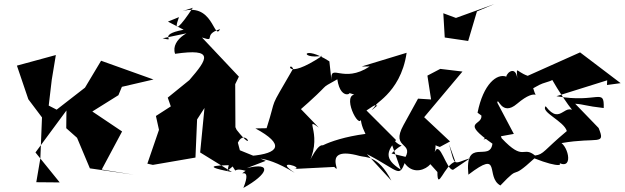

<svg xmlns="http://www.w3.org/2000/svg" viewBox="-20 -834 3065 942"><path d="M305 -205 358 -158 421 -8 636 23 479 -2 579 -189 433 -287 561 -367 578 -408 733 -444 476 -536 397 -404 258 -296 219 -316 234 -443 254 -564 63 -512 119 -347 186 -258 178 -57 158 60 273 61 154 -86 306 -292Z M804 -728 881 -688C739 -662 856 -628 778 -646L973 -687C930 -702 814 -643 839 -570C1033 -598 1000 -546 909 -441L803 -355L818 -312L745 -265L760 -197L703 -31L730 -25L939 -61L947 -248L1065 -431L985 -322L962 -86L1118 10C925 -26 1101 -22 1117 -24C1153 29 1110 -17 1185 4C1134 42 1222 -30 1174 88C1296 21 1318 -41 1191 -9L1284 -45L1122 -111L1096 4C1233 -105 1085 -66 1164 -70L1147 -134C1185 -212 1239 -72 1141 -197L1135 -210L1134 -421L1152 -458L971 -650C1045 -626 970 -664 1060 -691C1028 -630 1028 -836 859 -774L926 -796C864 -702 827 -665 858 -750Z M1596 -533C1464 -618 1446 -541 1561 -560C1369 -432 1397 -539 1418 -497C1291 -277 1343 -377 1288 -205L1233 -204C1379 -125 1350 -81 1211 -69C1218 -39 1251 -92 1426 14C1316 -59 1481 -10 1422 -5L1620 -15C1666 32 1549 -123 1744 -69C1775 -60 1834 -75 1900 52L1780 -78C1952 11 1936 47 1976 -63L1901 -81C1982 -162 1955 -69 1880 -190L1946 -2C1861 -56 1880 -92 1923 -147L1778 -292C1888 -368 1748 -246 1831 -316C1792 -318 1945 -366 1975 -575L1755 -508H1794C1662 -421 1600 -528 1606 -441ZM1718 -370C1655 -357 1758 -167 1753 -271C1746 -246 1754 -216 1773 -177C1573 -151 1488 -78 1576 -114C1551 -141 1522 -92 1481 -8C1578 -168 1462 -268 1544 -208L1436 -320C1436 -304 1427 -322 1432 -277C1632 -451 1530 -385 1635 -445C1652 -326 1730 -388 1677 -383Z M2126 10C2126 109 2159 -24 2214 -41L2183 -127C2215 -11 2200 -31 2287 -58L2203 -1C2170 2 2138 -150 2113 -88C2135 -186 2056 -137 2138 -113L2188 -140L2061 -259L2249 -483L2140 -496L2077 -463L2095 -346L2031 -350L1960 -221C1891 -97 2026 -142 1958 -45C2028 81 2188 -90 2047 -78ZM2155 -769 2162 -650 2277 -633 2320 -778 2405 -814 2217 -746Z M2958 -417 3025 -426 2826 -577 2569 -462C2505 -485 2515 -520 2519 -431C2518 -518 2467 -481 2464 -458C2418 -475 2351 -422 2323 -281L2342 -267C2347 -215 2235 -242 2396 -129C2384 -36 2259 -164 2278 23C2445 -105 2359 34 2435 76C2545 -40 2471 64 2602 -57C2722 -9 2767 -19 2690 -55C2795 25 2776 -99 2735 -132C2913 -163 2953 -118 2917 -206L2802 -325C2847 -322 2852 -314 2942 -304C2945 -406 2913 -326 2710 -362L2959 -440ZM2625 -417C2666 -439 2741 -435 2668 -491C2665 -466 2815 -239 2815 -272C2749 -352 2736 -209 2657 -313C2631 -284 2747 -240 2761 -191C2647 -96 2649 -77 2605 -71C2544 -121 2552 -38 2441 -156C2411 -257 2388 -179 2352 -150L2501 -177L2420 -330C2423 -364 2440 -259 2517 -325C2623 -415 2616 -329 2596 -401Z"/></svg>

Font: Asimov Silicon
Style: Regular
Weight: 400
Designer: Google
Version: Version 2.000980; 2014